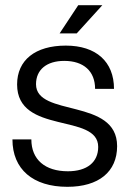

<svg xmlns="http://www.w3.org/2000/svg" viewBox="-20 -708 500 741"><path d="M234 -532C116 -532 46 -476 46 -382C46 -187 359 -273 359 -141C359 -82 316 -47 242 -47C154 -47 101 -92 101 -170H28C28 -55 107 13 240 13C361 13 432 -45 432 -144C432 -331 119 -255 119 -383C119 -439 160 -473 228 -473C303 -473 347 -433 347 -365H420C420 -470 351 -532 234 -532ZM210 -579H276L375 -688H282Z"/></svg>

Font: Non Bureau Light
Style: Regular
Weight: 300
Designer: Jona Saucedo
Foundry: Non Foundry
Version: Version 1.000;FEAKit 1.0